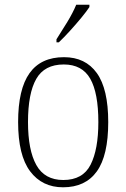

<svg xmlns="http://www.w3.org/2000/svg" viewBox="-20 -786 537 816"><path d="M248 10Q159 10 108 -58Q57 -126 57 -267Q57 -407 105.5 -475Q154 -543 252 -543Q343 -543 391.5 -475.5Q440 -408 440 -267Q440 -125 391.5 -57.5Q343 10 248 10ZM249 -21Q332 -21 365 -86Q398 -151 398 -267Q398 -391 363.5 -451.5Q329 -512 251 -512Q169 -512 134 -450.5Q99 -389 99 -267Q99 -148 134.5 -84.5Q170 -21 249 -21ZM220 -619Q242 -653 266 -692.5Q290 -732 304 -766H360V-756Q349 -739 326 -711Q303 -683 277 -654.5Q251 -626 230 -606H220Z"/></svg>

Font: Noto Serif Armenian SemiCondensed ExtraLight
Style: Regular
Weight: 200
Width: 4
Designer: Monotype Design Team
Foundry: Monotype Imaging Inc.
Version: Version 2.008; ttfautohint (v1.8.4.7-5d5b)